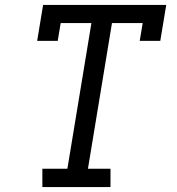

<svg xmlns="http://www.w3.org/2000/svg" viewBox="-20 -755 715 775"><path d="M151 0V-74H252L349 -662H225L213 -590H130L154 -735H651L627 -590H544L556 -662H432L335 -74H426V0Z"/></svg>

Font: Iosevka Plex Etoile
Style: Italic
Weight: 400
Italic angle: -9°
Designer: Belleve Invis
Foundry: Belleve Invis
Version: Version 25.1.1; ttfautohint (v1.8.4)